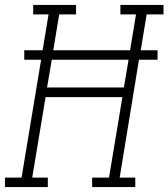

<svg xmlns="http://www.w3.org/2000/svg" viewBox="-35 -755 680 775"><path d="M-15 0V-38H52L131 -514H63V-552H137L161 -697H99V-735H272V-697H204L180 -552H490L514 -697H451V-735H625V-697H557L533 -552H601V-514H526L448 -38H511V0H337V-38H405L459 -363H149L95 -38H158V0ZM155 -402H465L484 -514H174Z"/></svg>

Font: Iosevka Slab XLtEx
Style: Italic
Weight: 200
Width: 7
Italic angle: -9°
Monospace: yes
Designer: Belleve Invis
Foundry: Belleve Invis
Version: Version 11.1.0; ttfautohint (v1.8.3)